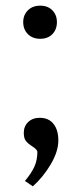

<svg xmlns="http://www.w3.org/2000/svg" viewBox="-20 -520 284 678"><path d="M62 -442Q62 -467 78.5 -483.5Q95 -500 122 -500Q149 -500 165 -483.5Q181 -467 181 -442Q181 -416 165 -399.5Q149 -383 122 -383Q95 -383 78.5 -399.5Q62 -416 62 -442ZM68 119Q90 93 101 69.5Q112 46 112 16Q111 11 107 7Q103 3 99.5 0.5Q96 -2 94 -3Q80 -12 72 -21.5Q64 -31 64 -51Q64 -74 79.5 -89Q95 -104 120 -104Q152 -104 169 -82.5Q186 -61 186 -24Q186 15 159 60.5Q132 106 96 138Z"/></svg>

Font: TavirajRegular
Style: Regular
Weight: 400
Designer: Katatrad Team
Foundry: CadsonDemak
Version: Version 1.001